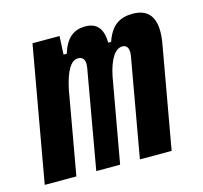

<svg xmlns="http://www.w3.org/2000/svg" viewBox="-83 -618 751 710"><g transform="rotate(-15 293.0 -263.5)"><path d="M199.7 -517.6H96.2L4.4 0H125.5L182.1 -319.3C196.3 -385.3 216.8 -420.4 244.1 -420.4C264.6 -420.4 272.9 -405.3 268.1 -377.4L201.7 0H293L350.6 -323.2C363.8 -386.7 386.2 -420.4 414.1 -420.4C432.6 -420.4 440.4 -404.3 435.5 -377.4L368.7 0H490.2L559.6 -390.6C575.7 -481 549.8 -527.3 481.9 -527.3C431.6 -527.3 398.4 -505.9 378.4 -447.3H367.2C366.7 -502.4 343.3 -527.3 300.8 -527.3C255.9 -527.3 226.6 -504.9 208.5 -447.3H196.3Z"/></g></svg>

Font: Cascadia Mono PL SemiBold
Style: Italic
Weight: 600
Italic angle: -10°
Monospace: yes
Designer: Aaron Bell
Foundry: Saja Typeworks
Version: Version 2404.023